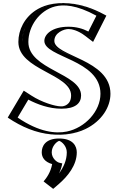

<svg xmlns="http://www.w3.org/2000/svg" viewBox="-20 -861 766 1249"><path d="M146.5 -252C256 -175 467.5 -117 467.5 -240C467.5 -370.8 124.5 -399 124.5 -588C124.5 -765 318 -950 649.5 -762L573.5 -612C450.5 -719 308.5 -664 308.5 -595C308.5 -504.6 673.5 -481 673.5 -251C673.5 -54 393 145 52.5 -94ZM364.5 40C316.5 40 276.5 80 276.5 130C276.5 170 305.5 201 343.5 210C331.5 275 284.5 320 284.5 320L324.5 351C387.5 299 454.5 223 454.5 130C454.5 80 414.5 40 364.5 40ZM151.3 -230.7 72.6 -98.4C323.8 71 534.9 -3.4 619 -128.2C644.6 -166.2 658.5 -208.9 658.5 -251C658.5 -467.7 293.5 -478.6 293.5 -595C293.5 -649.4 355.8 -687.3 425.9 -687.1C470.3 -687 520.5 -672.1 568.5 -635.4L629.6 -755.9C386.9 -887.6 229.1 -813.2 168.1 -700.3C149.3 -665.4 139.5 -626.4 139.5 -588C139.5 -415.3 482.5 -392.5 482.5 -240C482.5 -177.4 433.6 -153.6 378.9 -153.8C308 -154 217.1 -188.3 151.3 -230.7ZM364.5 55C406.3 55 439.5 88.2 439.5 130C439.5 211.4 382.3 281.6 324.1 331.7L306.5 318.1C322.2 299.4 349.1 262 358.3 212.7L360.8 198.7L347 195.4C314.6 187.7 291.5 162.1 291.5 130C291.5 88.1 325 55 364.5 55ZM151.3 -230.7C217.1 -188.3 308 -154 378.9 -153.8C433.6 -153.6 482.5 -177.4 482.5 -240C482.5 -392.5 139.5 -415.3 139.5 -588C139.5 -626.4 149.3 -665.4 168.1 -700.3C229.1 -813.2 386.9 -887.6 629.6 -755.9L568.5 -635.4C520.5 -672.1 470.3 -687 425.9 -687.1C355.8 -687.3 293.5 -649.4 293.5 -595C293.5 -478.6 658.5 -467.7 658.5 -251C658.5 -208.9 644.6 -166.2 619 -128.2C534.9 -3.4 323.8 71 72.6 -98.4ZM364.5 55C325 55 291.5 88.1 291.5 130C291.5 162.1 314.6 187.7 347 195.4L360.8 198.7L358.3 212.7C349.1 262 322.2 299.4 306.5 318.1L324.1 331.7C382.3 281.6 439.5 211.4 439.5 130C439.5 88.2 406.3 55 364.5 55ZM146.3 -251.7 52.4 -93.9 64.2 -86C320.7 87 542 12.9 631.5 -119.8C658.6 -160 673.5 -205.6 673.5 -251C673.5 -482.9 308.5 -502.7 308.5 -595C308.5 -636.3 358.9 -672.3 425.9 -672.1C466.9 -672 513.9 -658.2 559.4 -623.5L573.8 -612.5L649.6 -762.1L636.8 -769.1C389.2 -903.4 220.5 -828.9 154.9 -707.5C134.9 -670.4 124.5 -629 124.5 -588C124.5 -397.2 467.5 -372.6 467.5 -240C467.5 -188.6 430.1 -168.6 378.9 -168.8C312.5 -169 223.2 -202.2 159.4 -243.3ZM364.5 40C414.5 40 454.5 80 454.5 130C454.5 218.6 393.2 292.1 333.9 343.1L324.6 351.1L285 320.4L295 308.4C310.1 290.5 334.4 257.4 343.5 210C305.5 201 276.5 170 276.5 130C276.5 80 316.5 40 364.5 40ZM164.2 -212.9C224.5 -181.5 299.4 -153.9 379.3 -153.8C469.6 -153.7 507.5 -188.9 507.5 -240C507.5 -384.1 164.5 -407.7 164.5 -588C164.5 -691.8 237.9 -793.5 338.1 -819.1C392.6 -833 477.2 -830.2 607.1 -758.8L555 -655.9C517.2 -675.6 474.4 -687 425.9 -687.1C317.8 -687.3 268.5 -637 268.5 -595C268.5 -486.5 633.5 -475.1 633.5 -251C633.5 -138 534.3 -29.9 414.7 -5.3C343.1 9.4 234.4 -0.5 94.8 -96.2ZM364.9 55.3C381.8 59.9 414.5 89.4 414.5 130C414.5 181.5 393.2 227.7 363.7 267.3C373.6 248.1 380.5 227 385.1 202.1L364.9 197.3C349.6 193.7 316.5 168.7 316.5 130C316.5 89.9 348.6 60.2 364.9 55.3ZM134.5 -271.3 30.2 -96.1C122.5 -33.8 215.5 3.9 312.2 13.1C490.2 30.1 604.5 -45.5 657.8 -124.5C684.3 -163.9 698.5 -207.6 698.5 -251C698.5 -475.5 333.5 -494.7 333.5 -595C333.5 -648.5 396.5 -672.2 425.6 -672.1C444.5 -672.1 486.2 -664.3 532.6 -628.8L585.5 -588.4L672 -759.3L662.5 -764.4C580.5 -808.9 504 -833.7 425.9 -839.6C257.3 -852.5 168.6 -776.7 128.9 -703.3C109.4 -667.3 99.5 -627.4 99.5 -588C99.5 -405.1 442.5 -380.7 442.5 -240C442.5 -177.1 393.6 -168.8 379.2 -168.8C337.4 -168.9 250.8 -196.4 185.9 -238.2ZM364.5 40C273.1 40 251.5 91.7 251.5 130C251.5 162.7 270.3 192.3 319.3 206.5C309.2 261.1 282.7 296.5 263.6 319.3L326 367.6L360.8 337.7C420.6 286.2 479.5 214.1 479.5 130C479.5 91.7 457.5 40 364.5 40Z"/></svg>

Font: Hussar Outliner
Style: Regular
Weight: 700
Foundry: Cannot Into Space Fonts
Version: Version 0.92